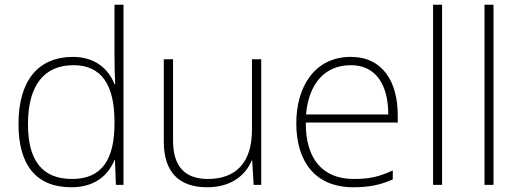

<svg xmlns="http://www.w3.org/2000/svg" viewBox="-20 -780 2191 810"><path d="M281 10C382 10 437 -42 463 -105H465L469 0H501V-760H463V-544C463 -506 464 -464 466 -425H463C438 -489 381 -540 288 -540C141 -540 58 -440 58 -257C58 -83 133 10 281 10ZM284 -25C158 -25 98 -103 98 -256C98 -420 166 -505 290 -505C409 -505 463 -421 463 -266V-260C463 -111 413 -25 284 -25Z M1082 -530H1043V-232C1043 -92 973 -25 857 -25C762 -25 710 -76 710 -187V-530H671V-183C671 -55 734 10 854 10C958 10 1017 -43 1042 -103H1044L1050 0H1082Z M1460 -540C1308 -540 1230 -415 1230 -260C1230 -100 1308 10 1471 10C1537 10 1585 0 1637 -23V-61C1576 -33 1537 -25 1472 -25C1341 -25 1269 -110 1270 -263H1658V-294C1658 -434 1595 -540 1460 -540ZM1460 -505C1567 -505 1618 -421 1618 -297H1271C1283 -432 1354 -505 1460 -505Z M1845 0V-760H1807V0Z M2062 0V-760H2024V0Z"/></svg>

Font: Noto Sans Ethiopic ExtraLight
Style: Regular
Weight: 200
Designer: Monotype Design Team
Foundry: Monotype Imaging Inc.
Version: Version 2.102